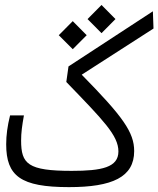

<svg xmlns="http://www.w3.org/2000/svg" viewBox="-20 -750 637 772"><path d="M257.3 2.4C431.2 2.4 519.5 -37.6 519.5 -142.6C519.5 -217.8 474.6 -280.8 308.6 -449.7L597.2 -635.3L594.7 -704.6L255.4 -482.9L246.6 -420.4C395 -266.6 456.1 -205.6 456.1 -141.1C456.1 -76.7 388.7 -63 268.6 -63C91.8 -63 64.9 -90.8 64.9 -185.1C64.9 -216.8 68.8 -244.6 76.2 -286.1H20.5C9.8 -243.2 4.9 -206.1 4.9 -169.9C4.9 -42 63 2.4 257.3 2.4ZM272.5 -552.2 328.6 -608.4 272.5 -665 216.3 -608.4ZM388.2 -616.7 444.3 -673.3 388.2 -730 332 -673.3Z"/></svg>

Font: Cascadia Code PL Light
Style: Regular
Weight: 300
Monospace: yes
Designer: Aaron Bell
Foundry: Saja Typeworks
Version: Version 2404.023